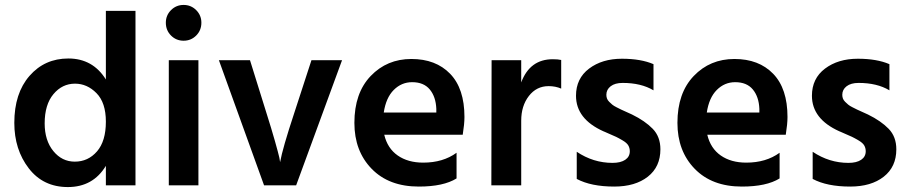

<svg xmlns="http://www.w3.org/2000/svg" viewBox="-20 -751 3683 778"><path d="M283 -96Q337 -96 373 -137.5Q409 -179 409 -258Q409 -335 371 -373.5Q333 -412 284 -412Q232 -412 196.5 -369.5Q161 -327 161 -251Q161 -182 196 -139Q231 -96 283 -96ZM409 -707H529V0H409V-79Q357 7 255 7Q155 7 96.5 -69Q38 -145 38 -253Q38 -373 99.5 -443.5Q161 -514 257 -514Q356 -514 409 -429Z M664 0V-507H784V0ZM652 -659Q652 -689 673 -710Q694 -731 724 -731Q754 -731 775 -710Q796 -689 796 -659Q796 -628 775 -607Q754 -586 724 -586Q694 -586 673 -607Q652 -628 652 -659Z M1050 0 867 -507H993L1060 -292Q1080 -229 1094 -179.5Q1108 -130 1112 -112L1115 -94Q1125 -150 1172 -292L1242 -507H1366L1180 0Z M1748 -295V-310Q1746 -359 1721.5 -388.5Q1697 -418 1650 -418Q1607 -418 1575.5 -386.5Q1544 -355 1535 -295ZM1830 -132V-28Q1777 5 1677 5Q1556 5 1486 -67Q1416 -139 1416 -253Q1416 -374 1482 -443Q1548 -512 1647 -512Q1746 -512 1804 -452Q1862 -392 1862 -277Q1862 -249 1855 -205H1537Q1550 -150 1591.5 -121Q1633 -92 1695 -92Q1775 -92 1830 -132Z M2092 -507V-417Q2127 -511 2220 -511Q2241 -511 2254 -508V-392Q2231 -402 2203 -402Q2154 -402 2123 -362Q2092 -322 2092 -262V0H1971L1972 -507Z M2628 -491V-385Q2578 -415 2503 -415Q2472 -415 2454.5 -401.5Q2437 -388 2437 -367Q2437 -359 2439.5 -352Q2442 -345 2448.5 -338.5Q2455 -332 2461 -327Q2467 -322 2478 -316.5Q2489 -311 2497 -307Q2505 -303 2519 -297Q2533 -291 2541 -287Q2594 -261 2625 -229Q2656 -197 2656 -146Q2656 -75 2605 -35Q2554 5 2469 5Q2375 5 2317 -26V-136Q2384 -91 2462 -91Q2495 -91 2513.5 -103.5Q2532 -116 2532 -138Q2532 -151 2526 -161.5Q2520 -172 2503 -182Q2486 -192 2476.5 -196.5Q2467 -201 2439 -213Q2436 -214 2434.5 -215Q2433 -216 2430 -217Q2427 -218 2425 -219Q2314 -269 2314 -363Q2314 -433 2367 -473Q2420 -513 2500 -513Q2577 -513 2628 -491Z M3057 -295V-310Q3055 -359 3030.5 -388.5Q3006 -418 2959 -418Q2916 -418 2884.5 -386.5Q2853 -355 2844 -295ZM3139 -132V-28Q3086 5 2986 5Q2865 5 2795 -67Q2725 -139 2725 -253Q2725 -374 2791 -443Q2857 -512 2956 -512Q3055 -512 3113 -452Q3171 -392 3171 -277Q3171 -249 3164 -205H2846Q2859 -150 2900.5 -121Q2942 -92 3004 -92Q3084 -92 3139 -132Z M3584 -491V-385Q3534 -415 3459 -415Q3428 -415 3410.5 -401.5Q3393 -388 3393 -367Q3393 -359 3395.5 -352Q3398 -345 3404.5 -338.5Q3411 -332 3417 -327Q3423 -322 3434 -316.5Q3445 -311 3453 -307Q3461 -303 3475 -297Q3489 -291 3497 -287Q3550 -261 3581 -229Q3612 -197 3612 -146Q3612 -75 3561 -35Q3510 5 3425 5Q3331 5 3273 -26V-136Q3340 -91 3418 -91Q3451 -91 3469.5 -103.5Q3488 -116 3488 -138Q3488 -151 3482 -161.5Q3476 -172 3459 -182Q3442 -192 3432.5 -196.5Q3423 -201 3395 -213Q3392 -214 3390.5 -215Q3389 -216 3386 -217Q3383 -218 3381 -219Q3270 -269 3270 -363Q3270 -433 3323 -473Q3376 -513 3456 -513Q3533 -513 3584 -491Z"/></svg>

Font: Hind SemiBold
Style: Regular
Weight: 600
Designer: Manushi Parikh, Satya Rajpurohit
Foundry: Indian Type Foundry
Version: Version 2.001;PS 1.0;hotconv 1.0.79;makeotf.lib2.5.61930; tt